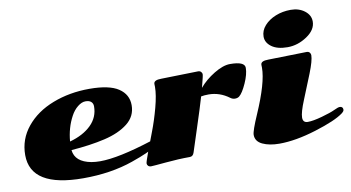

<svg xmlns="http://www.w3.org/2000/svg" viewBox="-78 -975 2168 1186"><g transform="rotate(-10 1006.5 -382.0)"><path d="M828.1 -139.2Q845.2 -139.2 845.2 -123.3Q845.2 -107.4 822 -94Q798.8 -80.6 764.6 -65.2Q730.5 -49.8 670.4 -28.8Q532.2 19.5 358.4 19.5Q28.3 19.5 28.3 -183.6Q28.3 -282.7 91.1 -359.6Q153.8 -436.5 259.3 -477.3Q364.7 -518.1 489.3 -518.1Q613.8 -518.1 671.6 -479.5Q729.5 -440.9 729.5 -373.5Q729.5 -304.2 674.1 -260.3Q618.7 -216.3 526.9 -194.8Q434.6 -173.3 315.4 -164.6Q323.2 -88.9 423.8 -70.3Q449.7 -65.9 478.5 -65.9Q592.8 -65.9 808.1 -134.8Q821.3 -139.2 828.1 -139.2ZM315.9 -218.3Q400.9 -241.7 450.2 -290Q499.5 -338.4 499.5 -406.7Q499.5 -424.8 487.8 -435.5Q476.1 -446.3 452.4 -446.3Q428.7 -446.3 403.1 -425.8Q377.4 -405.3 359.9 -372.1Q322.8 -303.2 315.9 -218.3Z M938 -502.4 1169.4 -507.8Q1182.1 -507.8 1188.5 -500.2Q1194.8 -492.7 1194.8 -486.3Q1194.8 -480 1191.4 -465.3Q1188 -450.7 1182.6 -429.9Q1177.2 -409.2 1175.8 -403.3Q1213.9 -448.7 1271 -483.4Q1328.1 -518.1 1371.6 -518.1Q1463.9 -518.1 1463.9 -478.3Q1463.9 -438.5 1439 -383.1Q1414.1 -327.6 1392.1 -310.1Q1381.3 -302.2 1366 -302.2Q1350.6 -302.2 1337.4 -312Q1278.3 -356 1208.5 -356Q1181.6 -356 1161.6 -352.1Q1142.6 -286.6 1101.1 -159.9Q1059.6 -33.2 1055.2 -18.6Q1047.9 4.4 1027.8 4.4Q957 4.4 876 12Q794.9 19.5 783 19.5Q771 19.5 764.4 12.9Q757.8 6.3 757.8 -2.7Q757.8 -11.7 778.6 -68.1Q799.3 -124.5 824.5 -189.5Q849.6 -254.4 870.4 -332Q891.1 -409.7 891.1 -459.5L890.6 -478Q890.6 -502.4 938 -502.4Z M1920.9 -688.5Q1920.9 -636.2 1863 -597.4Q1805.2 -558.6 1741 -558.6Q1676.8 -558.6 1641.1 -584.7Q1605.5 -610.8 1605.5 -648.4Q1605.5 -686 1632.8 -716.8Q1660.2 -747.6 1703.9 -765.1Q1747.6 -782.7 1798.8 -782.7Q1850.1 -782.7 1885.5 -755.6Q1920.9 -728.5 1920.9 -688.5ZM1783.7 -82.5Q1816.9 -82.5 1873.8 -98.4Q1930.7 -114.3 1956.5 -126.7Q1982.4 -139.2 1992.7 -139.2Q2013.2 -139.2 2013.2 -118.7Q2013.2 -109.4 1998 -97.7Q1948.2 -60.5 1818.8 -20.5Q1689.5 19.5 1587.9 19.5Q1524.9 19.5 1482.4 -0.5Q1439.9 -20.5 1439.9 -61.5Q1439.9 -86.4 1482.4 -183.6Q1562.5 -367.7 1562.5 -460.9L1562 -479.5Q1562 -503.9 1609.4 -503.9L1850.6 -509.3Q1863.3 -509.3 1869.6 -501.7Q1876 -494.1 1876 -484.9Q1876 -451.2 1845.2 -373.8Q1814.5 -296.4 1783.7 -221.7Q1752.9 -147 1752.9 -114.7Q1752.9 -82.5 1783.7 -82.5Z"/></g></svg>

Font: Sonsie One
Style: Regular
Weight: 400
Designer: Riccardo De Franceschi
Foundry: Sorkin Type Co
Version: Version 1.003